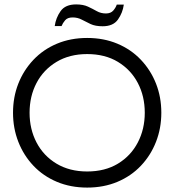

<svg xmlns="http://www.w3.org/2000/svg" viewBox="-20 -842 790 870"><path d="M375 8Q300 8 238 -18Q176 -44 131.5 -91Q87 -138 63 -199.5Q39 -261 39 -331Q39 -402 63 -463Q87 -524 131.5 -571Q176 -618 238 -644Q300 -670 375 -670Q450 -670 512 -644Q574 -618 618.5 -571Q663 -524 687 -463Q711 -402 711 -331Q711 -261 687 -199.5Q663 -138 618.5 -91Q574 -44 512 -18Q450 8 375 8ZM375 -65Q456 -65 514.5 -100.5Q573 -136 604.5 -196.5Q636 -257 636 -331Q636 -406 604.5 -466Q573 -526 514.5 -561.5Q456 -597 375 -597Q295 -597 236 -561.5Q177 -526 145.5 -466Q114 -406 114 -331Q114 -257 145.5 -196.5Q177 -136 236 -100.5Q295 -65 375 -65ZM445 -723Q412 -723 390.5 -733Q369 -743 350.5 -753Q332 -763 309 -763Q286 -763 275 -750Q264 -737 259 -724H228Q233 -761 254.5 -791.5Q276 -822 325 -822Q357 -822 378.5 -812Q400 -802 418.5 -791.5Q437 -781 460 -781Q482 -781 493.5 -794.5Q505 -808 509 -821H541Q536 -784 514.5 -753.5Q493 -723 445 -723Z"/></svg>

Font: Questrial
Style: Regular
Weight: 400
Designer: Joe Prince, Laura Meseguer
Foundry: Joe Prince, Laura Meseguer
Version: Version 2.000; ttfautohint (v1.8.3)